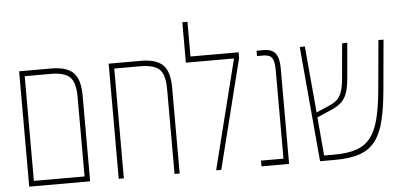

<svg xmlns="http://www.w3.org/2000/svg" viewBox="-51 -865 2045 970"><g transform="rotate(-5 971.5 -380.0)"><path d="M60 0V-585H224Q300 -585 334.5 -551.5Q369 -518 369 -434V0ZM86 -27H343V-429Q343 -506 314 -532Q285 -558 219 -558H86Z M678 -584Q754 -584 788.5 -551Q823 -518 823 -434V0H797V-429Q797 -506 768 -531.5Q739 -557 673 -557H540V0H514V-584Z M929 -584H1173V-555L1034 0H1008L1147 -555H903V-760H929Z M1238 0V-29H1352V-479Q1352 -523 1340 -540Q1328 -557 1296 -557H1264V-584H1301Q1342 -584 1360 -560.5Q1378 -537 1378 -487V0Z M1535 0 1483 -584H1509L1539 -247L1604 -275Q1628 -285 1643.5 -298.5Q1659 -312 1668.5 -336.5Q1678 -361 1682 -405L1698 -584H1724L1709 -412Q1705 -362 1695 -332.5Q1685 -303 1665.5 -285Q1646 -267 1611 -252L1541 -222L1558 -27H1610Q1677 -27 1721.5 -42Q1766 -57 1793.5 -92Q1821 -127 1836 -185.5Q1851 -244 1859 -330L1882 -584H1908L1885 -330Q1877 -239 1861.5 -176Q1846 -113 1816.5 -74Q1787 -35 1737.5 -17.5Q1688 0 1610 0Z"/></g></svg>

Font: Noto Sans Hebrew ExtraCondensed Thin
Style: Regular
Weight: 100
Width: 2
Designer: Monotype Design Team
Foundry: Monotype Imaging Inc.
Version: Version 2.004; ttfautohint (v1.8.4.7-5d5b)